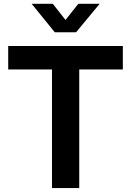

<svg xmlns="http://www.w3.org/2000/svg" viewBox="-20 -963 671 983"><path d="M22 -607.4V-727.5H608.9V-607.4H385.7V0H246.1V-607.4ZM250.5 -943.4 315.4 -860.8 380.9 -943.4H489.7V-942.9L369.6 -797.9H260.3L142.6 -942.9V-943.4Z"/></svg>

Font: Inter Cardless Display
Style: Bold
Weight: 700
Designer: Rasmus Andersson
Foundry: rsms
Version: Version 4.001;git-9221beed3